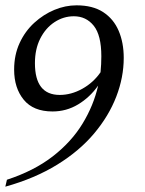

<svg xmlns="http://www.w3.org/2000/svg" viewBox="-22 -560 542 720"><path d="M-2 140 4 114Q105 81 175 27Q245 -27 287 -95.5Q329 -164 346 -239Q315 -195 271 -168.5Q227 -142 175 -142Q103 -142 67 -186Q31 -230 31 -299Q31 -354 51.5 -398.5Q72 -443 106.5 -474.5Q141 -506 182 -523Q223 -540 265 -540Q326 -540 365 -514.5Q404 -489 423 -444.5Q442 -400 442 -343Q442 -270 414 -197.5Q386 -125 331 -59.5Q276 6 192.5 57.5Q109 109 -2 140ZM109 -323Q109 -204 202 -204Q245 -204 286.5 -227Q328 -250 355 -289Q358 -319 358 -349Q358 -428 329.5 -463.5Q301 -499 255 -499Q216 -499 182.5 -477Q149 -455 129 -415.5Q109 -376 109 -323Z"/></svg>

Font: Spectral SC
Style: Italic
Weight: 400
Italic angle: -10°
Designer: Jean-Baptiste Levee
Foundry: Production Type
Version: Version 2.001